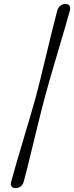

<svg xmlns="http://www.w3.org/2000/svg" viewBox="-20 -798 371 960"><path d="M160.4 -317.8Q170.3 -354.8 183.8 -410.2Q197.4 -465.7 212.2 -527.2Q227 -588.7 241 -646.2Q255.1 -703.8 266.3 -745.3Q270.7 -760.5 281.5 -769.3Q292.3 -778.1 307.3 -777.9Q322.4 -777.9 327.9 -769.1Q333.3 -760.3 329.2 -745.1Q321.4 -715.9 309.1 -673.7Q296.8 -631.6 282.4 -582.8Q268 -534.1 253.6 -485Q239.2 -436 226.7 -392.5Q214.2 -349 205.7 -317.8Q197.2 -286.6 186.3 -243Q175.4 -199.4 163.4 -150.4Q151.4 -101.3 139.5 -52.5Q127.6 -3.6 117.2 38.8Q106.7 81.2 98.6 110.4Q94.1 125.5 83.6 134.1Q73 142.7 57.9 142.5Q42.8 142.3 37.2 133.6Q31.7 124.9 36 109.8Q47 68.3 64 10.7Q81 -46.8 99.3 -108.5Q117.7 -170.1 134 -225.3Q150.4 -280.5 160.4 -317.8Z"/></svg>

Font: Fraunces Wonky
Style: Italic
Weight: 900
Italic angle: -16°
Version: Version 1.000;[b76b70a41]